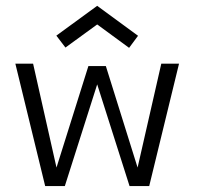

<svg xmlns="http://www.w3.org/2000/svg" viewBox="-20 -624 670 644"><path d="M199.5 -464.5 169 -504.5 306 -604.5 443 -504 413 -463.5 306 -542ZM306 -341 197.5 0H131.5L31.5 -410.5H91L169.5 -62L276.5 -402.5H335L441.5 -62L521 -410.5H580.5L480.5 0H414.5Z"/></svg>

Font: League Spartan Light
Style: Regular
Weight: 277
Foundry: The League of Moveable Type
Version: Version 2.002